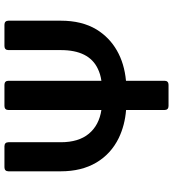

<svg xmlns="http://www.w3.org/2000/svg" viewBox="22 -789 767 851"><g transform="rotate(-90 405.5 -363.5)"><path d="M343.4 -17.8V-188.2Q275.9 -193.5 219.5 -220.5Q148.8 -255 110.3 -320.3Q71.7 -385.7 71.7 -477.6V-709.5Q71.7 -718 76.3 -722.7Q81 -727.3 89.5 -727.3H182.9Q191.4 -727.3 196 -722.7Q200.6 -718 200.6 -709.5V-477.6Q200.6 -398.4 238.3 -353.2Q275.9 -307.9 343.4 -297.6V-709.5Q343.4 -718 348 -722.7Q352.6 -727.3 361.2 -727.3H455.3Q463.8 -727.3 468.4 -722.7Q473 -718 473 -709.5V-297.6Q502.8 -301.8 526.6 -313.6Q609 -352.6 609 -477.6V-709.5Q609 -718 613.6 -722.7Q618.3 -727.3 626.8 -727.3H721.6Q730.1 -727.3 734.7 -722.7Q739.3 -718 739.3 -709.5V-477.6Q739.3 -383.9 700.3 -319.2Q665.5 -262.4 607.4 -229Q549.4 -195.7 473 -188.6V-17.8Q473 -9.2 468.4 -4.6Q463.8 0 455.3 0H361.2Q352.6 0 348 -4.6Q343.4 -9.2 343.4 -17.8Z"/></g></svg>

Font: DeltaSans SemiBold
Style: Regular
Weight: 600
Designer: Rasmus Andersson
Foundry: rsms
Version: Version 3.012